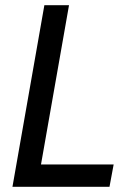

<svg xmlns="http://www.w3.org/2000/svg" viewBox="-20 -720 507 740"><path d="M28 0 151 -700H246L138 -86H418L402 0Z"/></svg>

Font: Cabin VF Beta
Style: Italic
Weight: 400
Italic angle: -7°
Designer: Pablo Impallari
Foundry: Pablo Impallari. http://www.impallari.com Igino Marini. http://www.ikern.com
Version: Version 2.300